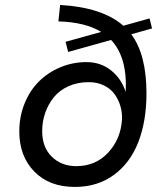

<svg xmlns="http://www.w3.org/2000/svg" viewBox="-20 -747 654 776"><path d="M282.5 8.5Q179 8.5 118.5 -53.8Q58 -116 58 -215.5Q58 -276.5 79.5 -329.2Q101 -382 137.8 -418.2Q174.5 -454.5 224.2 -475.2Q274 -496 329 -496Q387.5 -496 429.5 -462Q471.5 -428 488 -375Q495.5 -515 429 -585.5L255.5 -537L245 -578L389 -618Q324.5 -657.5 216 -660.5L223 -727Q394.5 -717 478.5 -643L584.5 -672.5L594.5 -632L510.5 -608.5Q572 -526.5 572 -369.5Q572 -258 539.2 -173.2Q506.5 -88.5 440.2 -40Q374 8.5 282.5 8.5ZM150.5 -217Q150.5 -151.5 189.5 -113.5Q228.5 -75.5 288.5 -75.5Q366.5 -75.5 417.2 -130.2Q468 -185 473 -263.5Q474.5 -290 467.2 -316Q460 -342 444.5 -364.5Q429 -387 401.5 -401Q374 -415 338.5 -415Q293 -415 256.2 -398.2Q219.5 -381.5 197 -353.2Q174.5 -325 162.5 -290.2Q150.5 -255.5 150.5 -217Z"/></svg>

Font: HK Grotesk Medium
Style: Regular
Weight: 500
Designer: Alfredo Marco Pradil
Foundry: Hanken Design Co.
Version: Version 3.001;FEAKit 1.0